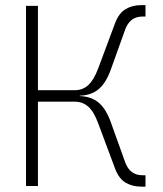

<svg xmlns="http://www.w3.org/2000/svg" viewBox="-20 -716 626 739"><path d="M80.1 0V-693.4H126V-368.7H266.6Q298.3 -368.7 319.6 -388.2Q340.8 -407.7 357.4 -451.2L422.4 -625.5Q437 -665 463.1 -680.7Q489.3 -696.3 523.9 -696.3H540V-652.3H528.3Q480 -652.3 461.9 -602.5L406.7 -448.7Q388.2 -397 359.9 -373Q331.5 -349.1 287.1 -347.7V-346.2Q331.5 -344.7 359.9 -320.8Q388.2 -296.9 406.7 -245.1L461.9 -91.3Q480 -41.5 528.3 -41.5H540V2.4H523.9Q489.3 2.4 463.1 -13.2Q437 -28.8 422.4 -68.4L357.4 -242.7Q341.3 -286.1 319.8 -305.4Q298.3 -324.7 266.6 -324.7H126V0Z"/></svg>

Font: Cascadia Mono NF ExtraLight
Style: Regular
Weight: 200
Monospace: yes
Designer: Aaron Bell
Foundry: Saja Typeworks
Version: Version 2404.023; ttfautohint (v1.8.4)